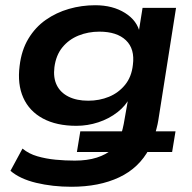

<svg xmlns="http://www.w3.org/2000/svg" viewBox="-20 -524 734 734"><path d="M253 190Q181 190 118.5 175Q56 160 20 129L66 44Q90 64 123 73.5Q156 83 192.5 86.5Q229 90 266 90Q314 90 350 78.5Q386 67 410 46L419 57H274L287 -22H450L444 -16Q447 -23 449 -32Q451 -41 453 -50L471 -152H477Q461 -120 429 -95Q397 -70 356 -56.5Q315 -43 272 -43Q196 -43 144 -71Q92 -99 69 -150.5Q46 -202 55 -272Q62 -332 88.5 -376Q115 -420 155 -448Q195 -476 243.5 -490Q292 -504 344 -504Q411 -504 458 -474.5Q505 -445 515 -397L509 -394L525 -494H653L585 -63Q583 -50 578.5 -33Q574 -16 571 -5L562 -22H651L638 57H531L551 44Q512 118 435.5 154Q359 190 253 190ZM317 -139Q360 -139 396.5 -154Q433 -169 458 -199.5Q483 -230 488 -276Q496 -337 461.5 -370Q427 -403 360 -403Q317 -403 280 -388Q243 -373 218.5 -343Q194 -313 188 -267Q183 -227 197 -198.5Q211 -170 242 -154.5Q273 -139 317 -139Z"/></svg>

Font: Nunito Sans 10pt SemiExpanded
Style: Bold Italic
Weight: 700
Width: 6
Italic angle: -9°
Designer: Vernon Adams
Foundry: Vernon Adams
Version: Version 3.101;gftools[0.9.27]